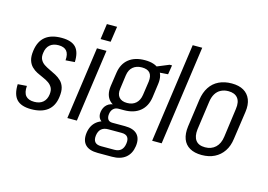

<svg xmlns="http://www.w3.org/2000/svg" viewBox="-115 -968 1927 1382"><g transform="rotate(15 848.0 -277.0)"><path d="M158 6Q83 6 49.5 -30Q16 -66 19 -143L86 -148Q82 -98 102 -74.5Q122 -51 166 -51Q207 -51 231 -72Q255 -93 260 -131Q264 -162 254 -181Q244 -200 225.5 -213Q207 -226 183 -236Q159 -246 136 -257.5Q113 -269 94.5 -287.5Q76 -306 67.5 -334Q59 -362 65 -405Q75 -477 118.5 -512Q162 -547 239 -547Q313 -547 345.5 -512.5Q378 -478 375 -403L307 -398Q311 -445 292 -467.5Q273 -490 231 -490Q191 -490 167 -469Q143 -448 138 -409Q133 -378 143.5 -358Q154 -338 173 -325.5Q192 -313 215 -302.5Q238 -292 261.5 -279.5Q285 -267 303.5 -249Q322 -231 330.5 -203Q339 -175 333 -132Q324 -63 279.5 -28.5Q235 6 158 6Z M574 -540 498 0H427L503 -540ZM603 -727 586 -611H511L527 -727Z M806 -160Q731 -160 695.5 -197Q660 -234 669 -303L684 -405Q694 -474 739.5 -510.5Q785 -547 860 -547Q934 -547 969.5 -510.5Q1005 -474 995 -405L981 -303Q971 -234 925.5 -197Q880 -160 806 -160ZM703 186Q639 186 610 155.5Q581 125 588 68Q596 10 634.5 -20.5Q673 -51 737 -51H843Q906 -51 935 -20.5Q964 10 956 68Q948 125 910.5 155.5Q873 186 809 186ZM813 133Q876 133 885 68Q890 36 877 19Q864 2 832 2H733Q667 2 658 68Q650 133 714 133ZM717 -28Q678 -28 660 -50Q642 -72 647 -105Q652 -140 675.5 -161Q699 -182 740 -182H809L806 -160H766Q742 -160 727 -145Q712 -130 709 -105Q706 -81 715.5 -66Q725 -51 750 -51H790L787 -28ZM814 -216Q854 -216 879 -238.5Q904 -261 910 -302L925 -405Q930 -448 912 -469.5Q894 -491 852 -491Q812 -491 786 -469.5Q760 -448 754 -405L740 -302Q734 -261 753.5 -238.5Q773 -216 814 -216ZM925 -514 1039 -561H1057L1046 -492L921 -483Z M1234 -740 1130 0H1059L1163 -740Z M1429 7Q1375 7 1339.5 -13.5Q1304 -34 1289.5 -72.5Q1275 -111 1282 -166L1311 -374Q1319 -429 1344.5 -468Q1370 -507 1411.5 -527Q1453 -547 1507 -547Q1561 -547 1596 -526.5Q1631 -506 1646.5 -467.5Q1662 -429 1654 -374L1624 -166Q1617 -111 1591 -72.5Q1565 -34 1524 -13.5Q1483 7 1429 7ZM1438 -53Q1485 -53 1515.5 -81.5Q1546 -110 1553 -163L1582 -377Q1590 -431 1567.5 -459Q1545 -487 1498 -487Q1467 -487 1442.5 -474.5Q1418 -462 1403 -437.5Q1388 -413 1383 -377L1353 -163Q1347 -110 1368.5 -81.5Q1390 -53 1438 -53Z"/></g></svg>

Font: Pathway Extreme Condensed Light
Style: Italic
Weight: 300
Width: 3
Italic angle: -8°
Version: Version 1.001;gftools[0.9.26]